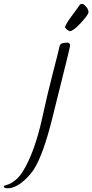

<svg xmlns="http://www.w3.org/2000/svg" viewBox="-218 -613 488 1014"><path d="M152.3 -373.5Q152.3 -366.7 129.4 -274.9L58.6 9.8Q10.7 202.6 -38.1 279.8Q-54.7 305.7 -79.1 329.6Q-132.3 381.3 -177.2 381.3Q-198.2 381.3 -198.2 371.1Q-197.8 367.2 -184.8 364.3Q-171.9 361.3 -156.2 352.1Q-121.6 331.5 -98.6 294.4Q-35.2 192.4 4.9 10.3Q32.7 -117.7 61.5 -228.5Q90.3 -339.4 93.5 -355.7Q96.7 -372.1 99.6 -376.5Q106.9 -387.7 137.7 -387.7Q151.4 -387.2 152.3 -373.5ZM149.9 -448.2Q147.5 -448.7 137.7 -455.6Q126 -463.9 126 -468.8Q126 -481.9 162.4 -530.8Q198.7 -579.6 204.1 -588.9Q207 -592.3 215.3 -592.5Q223.6 -592.8 236.3 -578.1Q252.4 -559.1 248.8 -545.2Q245.1 -531.2 207 -490Q168.9 -448.7 149.9 -448.2Z"/></svg>

Font: Kristi
Style: Regular
Weight: 400
Italic angle: -15°
Version: Version 1.004